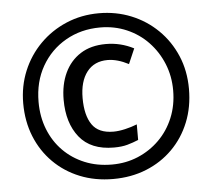

<svg xmlns="http://www.w3.org/2000/svg" viewBox="-52 -781 936 847"><g transform="rotate(-5 416.0 -357.0)"><path d="M431 -128Q329 -128 278.5 -191Q228 -254 228 -357Q228 -424 252 -475.5Q276 -527 322 -556.5Q368 -586 435 -586Q500 -586 558 -556L529 -489Q479 -515 436 -515Q377 -515 344.5 -473Q312 -431 312 -357Q312 -281 340.5 -239.5Q369 -198 435 -198Q458 -198 486.5 -204.5Q515 -211 540 -221V-152Q516 -142 491 -135Q466 -128 431 -128ZM416 10Q336 10 269 -17Q202 -44 152.5 -93.5Q103 -143 76 -210Q49 -277 49 -357Q49 -433 76.5 -499.5Q104 -566 154 -616.5Q204 -667 271 -695.5Q338 -724 416 -724Q492 -724 558.5 -697Q625 -670 675.5 -620.5Q726 -571 754.5 -504Q783 -437 783 -357Q783 -277 756 -210Q729 -143 679.5 -93.5Q630 -44 563 -17Q496 10 416 10ZM416 -54Q478 -54 531.5 -76.5Q585 -99 626 -139.5Q667 -180 690 -235.5Q713 -291 713 -357Q713 -420 690.5 -475Q668 -530 628 -572Q588 -614 533.5 -637.5Q479 -661 416 -661Q331 -661 263 -622Q195 -583 156 -514.5Q117 -446 117 -357Q117 -291 139 -235.5Q161 -180 201 -139.5Q241 -99 295.5 -76.5Q350 -54 416 -54Z"/></g></svg>

Font: Noto Sans New Tai Lue
Style: Regular
Weight: 400
Designer: Monotype Design Team
Foundry: Monotype Imaging Inc.
Version: Version 2.003